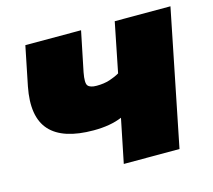

<svg xmlns="http://www.w3.org/2000/svg" viewBox="-84 -648 831 749"><g transform="rotate(-15 331.5 -273.5)"><path d="M328 0 364 -177Q317 -157 249 -157Q125 -157 73.5 -214Q22 -271 45 -389L77 -547H302L269 -386Q261 -344 270 -333Q279 -322 305 -322Q335 -322 358 -329.5Q381 -337 398 -347L438 -547H663L553 0Z"/></g></svg>

Font: Montserrat Black
Style: Italic
Weight: 900
Italic angle: -11.3°
Designer: Julieta Ulanovsky
Foundry: Julieta Ulanovsky
Version: Version 9.000; ttfautohint (v1.8.4.7-5d5b)